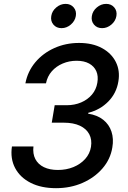

<svg xmlns="http://www.w3.org/2000/svg" viewBox="-20 -959 660 989"><path d="M268.6 10.3Q192.4 10.3 138.2 -17.1Q84 -44.4 58.1 -93Q32.2 -141.6 41.5 -204.6H152.3Q147.9 -167 162.1 -139.6Q176.3 -112.3 206.3 -97.9Q236.3 -83.5 278.3 -83.5Q321.8 -83.5 358.2 -98.4Q394.5 -113.3 418.7 -140.1Q442.9 -167 448.7 -202.6Q454.6 -239.7 439.7 -267.8Q424.8 -295.9 391.4 -311.5Q357.9 -327.1 308.1 -327.1H246.6L261.7 -417H323.2Q364.3 -417 397.9 -431.4Q431.6 -445.8 453.6 -471.7Q475.6 -497.6 481.4 -532.7Q487.3 -566.9 476.1 -592.3Q464.8 -617.7 439 -631.8Q413.1 -646 374.5 -646Q336.4 -646 303 -631.8Q269.5 -617.7 246.8 -591.8Q224.1 -565.9 216.8 -529.8H110.8Q122.6 -591.3 161.9 -638.2Q201.2 -685.1 259.8 -711.4Q318.4 -737.8 387.2 -737.8Q456.5 -737.8 505.4 -711.2Q554.2 -684.6 576.7 -639.6Q599.1 -594.7 589.8 -540Q580.1 -479 537.8 -436Q495.6 -393.1 434.6 -377.9L434.1 -373.5Q481.4 -366.2 511.7 -342Q542 -317.9 554.2 -281Q566.4 -244.1 558.6 -199.2Q548.8 -138.7 507.8 -91.3Q466.8 -43.9 404.8 -16.8Q342.8 10.3 268.6 10.3ZM505.9 -814Q479.5 -814 464.1 -832.3Q448.7 -850.6 453.1 -876.5Q457 -902.3 478.8 -920.7Q500.5 -939 526.9 -939Q553.2 -939 568.6 -920.7Q584 -902.3 579.6 -876.5Q575.2 -850.6 553.7 -832.3Q532.2 -814 505.9 -814ZM296.9 -814Q270.5 -814 255.1 -832.3Q239.7 -850.6 244.1 -876.5Q248 -902.3 269.8 -920.7Q291.5 -939 317.9 -939Q344.2 -939 359.6 -920.7Q375 -902.3 370.6 -876.5Q366.2 -850.6 344.7 -832.3Q323.2 -814 296.9 -814Z"/></svg>

Font: Inter 20pt Medium
Style: Italic
Weight: 500
Italic angle: -9.3988°
Version: Version 4.001;git-66647c0bb